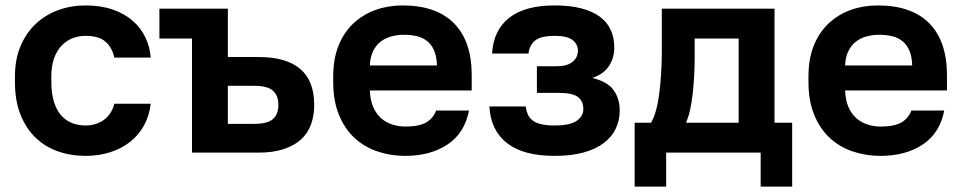

<svg xmlns="http://www.w3.org/2000/svg" viewBox="-20 -562 3542 707"><path d="M295 12Q240 12 192.5 -5Q145 -22 110 -56Q75 -90 55 -141Q35 -192 35 -260V-280Q35 -344 56 -393Q77 -442 112.5 -475Q148 -508 195 -525Q242 -542 295 -542Q351 -542 394.5 -527Q438 -512 468 -486Q498 -460 515 -425Q532 -390 535 -350H401Q393 -387 368.5 -408.5Q344 -430 295 -430Q269 -430 246.5 -421Q224 -412 206.5 -393.5Q189 -375 179 -347Q169 -319 169 -280V-260Q169 -218 178.5 -187.5Q188 -157 205 -137.5Q222 -118 245 -109Q268 -100 295 -100Q334 -100 362.5 -120.5Q391 -141 401 -180H535Q530 -136 510.5 -100.5Q491 -65 459.5 -40Q428 -15 386 -1.5Q344 12 295 12Z M687 -420H567V-530H819V-352H932Q1137 -352 1137 -176Q1137 -137 1125.5 -104.5Q1114 -72 1089 -49Q1064 -26 1025 -13Q986 0 932 0H687ZM917 -106Q965 -106 985 -123.5Q1005 -141 1005 -176Q1005 -211 984.5 -228.5Q964 -246 917 -246H819V-106Z M1472 12Q1418 12 1369.5 -4.5Q1321 -21 1285 -54.5Q1249 -88 1228 -139.5Q1207 -191 1207 -260V-280Q1207 -346 1227 -395Q1247 -444 1282 -476.5Q1317 -509 1363 -525.5Q1409 -542 1462 -542Q1587 -542 1652 -476Q1717 -410 1717 -285V-229H1342Q1343 -194 1354 -168.5Q1365 -143 1383 -127Q1401 -111 1424.5 -103.5Q1448 -96 1472 -96Q1523 -96 1549 -111Q1575 -126 1586 -155H1707Q1691 -72 1628 -30Q1565 12 1472 12ZM1467 -434Q1444 -434 1421.5 -428Q1399 -422 1382 -409Q1365 -396 1354 -374Q1343 -352 1342 -321H1589Q1588 -354 1578.5 -376Q1569 -398 1552.5 -411Q1536 -424 1514 -429Q1492 -434 1467 -434Z M2022 12Q1907 12 1847 -35Q1787 -82 1782 -170H1916Q1918 -153 1924 -140Q1930 -127 1942 -118Q1954 -109 1973.5 -104.5Q1993 -100 2022 -100Q2080 -100 2104 -117.5Q2128 -135 2128 -160Q2128 -190 2108 -205Q2088 -220 2037 -220H1957V-318H2030Q2068 -318 2088 -334Q2108 -350 2108 -376Q2108 -399 2088.5 -414.5Q2069 -430 2022 -430Q1973 -430 1951.5 -413.5Q1930 -397 1926 -365H1792Q1797 -451 1855 -496.5Q1913 -542 2022 -542Q2080 -542 2121.5 -531Q2163 -520 2190 -499.5Q2217 -479 2229.5 -450.5Q2242 -422 2242 -387Q2242 -349 2222.5 -319Q2203 -289 2161 -275Q2218 -261 2240 -229.5Q2262 -198 2262 -155Q2262 -119 2247.5 -88.5Q2233 -58 2203.5 -35.5Q2174 -13 2129 -0.5Q2084 12 2022 12Z M2317 -110H2377Q2387 -125 2395 -153.5Q2403 -182 2407.5 -217.5Q2412 -253 2414.5 -292.5Q2417 -332 2417 -370V-530H2832V-110H2897V125H2781V0H2433V125H2317ZM2700 -110V-420H2538V-350Q2538 -315 2536 -281Q2534 -247 2530.5 -215.5Q2527 -184 2521 -157Q2515 -130 2506 -110Z M3222 12Q3168 12 3119.5 -4.5Q3071 -21 3035 -54.5Q2999 -88 2978 -139.5Q2957 -191 2957 -260V-280Q2957 -346 2977 -395Q2997 -444 3032 -476.5Q3067 -509 3113 -525.5Q3159 -542 3212 -542Q3337 -542 3402 -476Q3467 -410 3467 -285V-229H3092Q3093 -194 3104 -168.5Q3115 -143 3133 -127Q3151 -111 3174.5 -103.5Q3198 -96 3222 -96Q3273 -96 3299 -111Q3325 -126 3336 -155H3457Q3441 -72 3378 -30Q3315 12 3222 12ZM3217 -434Q3194 -434 3171.5 -428Q3149 -422 3132 -409Q3115 -396 3104 -374Q3093 -352 3092 -321H3339Q3338 -354 3328.5 -376Q3319 -398 3302.5 -411Q3286 -424 3264 -429Q3242 -434 3217 -434Z"/></svg>

Font: Golos Text DemiBold
Style: Regular
Weight: 600
Designer: A.Korolkova, Vitaly Kuzmin
Foundry: ParaType Ltd
Version: Version 2.002